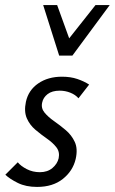

<svg xmlns="http://www.w3.org/2000/svg" viewBox="-20 -727 452 756"><path d="M126 9Q82 9 50.5 -6.5Q19 -22 1 -39L50 -88Q62 -73 85.5 -61Q109 -49 137 -49Q167 -49 186.5 -65.5Q206 -82 211 -104Q216 -129 202 -147Q188 -165 165 -181Q142 -197 119.5 -216Q97 -235 85.5 -261.5Q74 -288 82 -326Q92 -372 130.5 -398.5Q169 -425 224 -425Q258 -425 284.5 -416Q311 -407 331 -394L289 -340Q277 -354 257 -362Q237 -370 215 -370Q185 -370 167.5 -356.5Q150 -343 146 -323Q141 -301 155.5 -283.5Q170 -266 193 -250Q216 -234 239 -214.5Q262 -195 274.5 -168Q287 -141 278 -101Q267 -54 227.5 -22.5Q188 9 126 9ZM213 -508 235 -554 356 -707H412L265 -508ZM213 -508 150 -707H205L260 -555L265 -508Z"/></svg>

Font: Ysabeau Infant Medium
Style: Italic
Weight: 500
Italic angle: -12°
Designer: Christian Thalmann (Catharsis Fonts)
Version: Version 2.001;gftools[0.9.30]; featfreeze: ss01,ss02,lnum